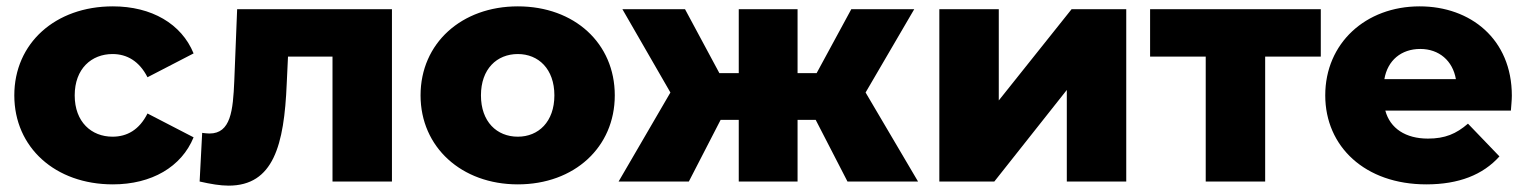

<svg xmlns="http://www.w3.org/2000/svg" viewBox="-20 -571 4813 604"><path d="M335 9C457 9 551 -46 589 -139L444 -214C418 -162 379 -141 334 -141C268 -141 215 -187 215 -271C215 -355 268 -401 334 -401C379 -401 418 -379 444 -328L589 -403C551 -496 457 -551 335 -551C154 -551 25 -435 25 -271C25 -107 154 9 335 9Z M608 0C643 8 673 13 699 13C840 13 874 -114 882 -308L886 -393H1026V0H1213V-542H726L717 -316C713 -223 706 -151 639 -151C632 -151 624 -152 616 -153Z M1609 9C1787 9 1914 -108 1914 -271C1914 -435 1787 -551 1609 -551C1432 -551 1303 -435 1303 -271C1303 -108 1432 9 1609 9ZM1609 -141C1543 -141 1493 -188 1493 -271C1493 -354 1543 -401 1609 -401C1674 -401 1724 -354 1724 -271C1724 -188 1674 -141 1609 -141Z M2135 -542H1938L2089 -280L1926 0H2147L2247 -194H2304V0H2489V-194H2546L2646 0H2868L2703 -280L2856 -542H2658L2549 -341H2489V-542H2304V-341H2243Z M3108 0 3336 -288V0H3523V-542H3351L3122 -255V-542H2935V0Z M3960 -393H4135V-542H3598V-393H3773V0H3960Z M4335 -322C4345 -381 4388 -417 4448 -417C4507 -417 4550 -380 4560 -322ZM4467 9C4569 9 4645 -21 4697 -79L4598 -182C4561 -150 4526 -135 4472 -135C4402 -135 4353 -167 4338 -223H4733C4734 -238 4736 -256 4736 -270C4736 -448 4606 -551 4446 -551C4276 -551 4149 -435 4149 -271C4149 -110 4274 9 4467 9Z"/></svg>

Font: Montserrat-Alt1 ExtBd
Style: Regular
Weight: 800
Designer: Differentunic
Foundry: Differentunic
Version: Version 7.222